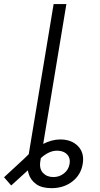

<svg xmlns="http://www.w3.org/2000/svg" viewBox="-122 -748 506 970"><path d="M138.2 202.6Q88.9 202.6 60.5 182.1Q32.2 161.6 22.5 128.9Q12.7 96.2 18.6 59.1L43 -88.9H107.4L82 64.9Q75.2 104 95 125.2Q114.7 146.5 147.5 146.5Q178.2 146.5 201.4 127.9Q224.6 109.4 229.5 80.1Q234.4 52.2 219 34.2Q203.6 16.1 174.8 13.7Q154.3 11.7 134.8 18.8Q115.2 25.9 95 41.5Q74.7 57.1 51.8 82.5L-65.4 189L-101.6 147.5L-0.5 54.2Q48.3 3.4 94.2 -20Q140.1 -43.5 182.1 -43.5Q239.7 -43.5 272.5 -9.3Q305.2 24.9 295.9 80.1Q287.1 134.8 243.7 168.7Q200.2 202.6 138.2 202.6ZM213.4 -727.5 92.8 0H28.3L148.9 -727.5Z"/></svg>

Font: Inter 24pt Light
Style: Italic
Weight: 300
Italic angle: -9.3988°
Designer: Rasmus Andersson
Foundry: rsms
Version: Version 4.001;git-66647c0bb